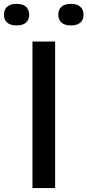

<svg xmlns="http://www.w3.org/2000/svg" viewBox="-73 -950 442 970"><path d="M91 0V-740H205.5V0ZM285 -821.5Q253.5 -821.5 237.5 -836Q221.5 -850.5 221.5 -875.5Q221.5 -901 237.5 -915.8Q253.5 -930.5 285 -930.5Q317 -930.5 333 -915.8Q349 -901 349 -875.5Q349 -850.5 333 -836Q317 -821.5 285 -821.5ZM11 -821.5Q-21 -821.5 -37 -836Q-53 -850.5 -53 -875.5Q-53 -901 -37 -915.8Q-21 -930.5 11 -930.5Q42.5 -930.5 58.5 -915.8Q74.5 -901 74.5 -875.5Q74.5 -850.5 58.5 -836Q42.5 -821.5 11 -821.5Z"/></svg>

Font: Encode Sans Exp Md
Style: Regular
Weight: 500
Width: 7
Designer: Multiple Designers
Foundry: Impallari Type
Version: Version 3.002; ttfautohint (v1.8.3) -l 8 -r 50 -G 200 -x 14 